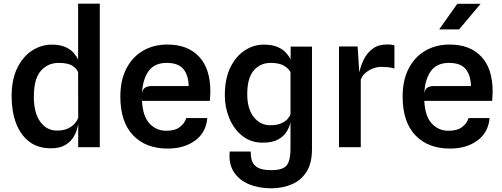

<svg xmlns="http://www.w3.org/2000/svg" viewBox="-20 -798 2720 1041"><path d="M256.5 6Q185.5 6 138.2 -30.2Q91 -66.5 67 -130.2Q43 -194 43 -276Q43 -368 74.2 -430.5Q105.5 -493 155 -524.5Q204.5 -556 260.5 -556Q305.5 -556 334.5 -543Q363.5 -530 379.8 -511Q396 -492 403.5 -474V-778H521V0H404V-124.5L403.5 -123Q401 -107 393.5 -85.2Q386 -63.5 369.8 -42.5Q353.5 -21.5 326 -7.8Q298.5 6 256.5 6ZM163.5 -273.5Q163.5 -186 198.2 -138Q233 -90 289 -90Q326.5 -90 350.8 -102.5Q375 -115 387.5 -131Q400 -147 403.5 -158L404 -156.5L403.5 -406.5V-406Q397 -425 373 -441Q349 -457 298 -457Q239.5 -457 201.5 -414Q163.5 -371 163.5 -273.5Z M889 7.5Q770 7.5 701.2 -64.8Q632.5 -137 632.5 -274.5Q632.5 -363.5 665.2 -426.5Q698 -489.5 755.5 -523Q813 -556.5 887.5 -556.5Q997.5 -556.5 1059 -491.2Q1120.5 -426 1120.5 -302.5Q1120.5 -286.5 1119.5 -276.2Q1118.5 -266 1118 -251H750Q754 -167.5 790.8 -128.2Q827.5 -89 880.5 -89Q930 -89 956.2 -110.2Q982.5 -131.5 990 -158H1104Q1097 -79 1037.8 -35.8Q978.5 7.5 889 7.5ZM804 -331.5H1003Q1001.5 -391 974 -424Q946.5 -457 883.5 -457Q818 -457 786 -413Q754 -369 750 -292.5Q754 -315 767.2 -323.2Q780.5 -331.5 804 -331.5Z M1450 223Q1383.5 223 1330.2 201Q1277 179 1248 134.8Q1219 90.5 1225.5 23.5H1339.5Q1339 52 1346.5 74.8Q1354 97.5 1378 111Q1402 124.5 1451 124.5Q1515 124.5 1535 97.8Q1555 71 1555 12.5V-135.5Q1550.5 -112 1535.2 -86Q1520 -60 1488.8 -42.2Q1457.5 -24.5 1404 -24.5Q1339.5 -24.5 1293.5 -61.5Q1247.5 -98.5 1223.2 -157.2Q1199 -216 1199 -281Q1199 -371.5 1229.2 -432.8Q1259.5 -494 1307.5 -525Q1355.5 -556 1409 -556Q1456 -556 1485.5 -543Q1515 -530 1531.5 -511.2Q1548 -492.5 1555.5 -475L1556 -545.5H1671.5V11.5Q1671.5 85.5 1642.8 132Q1614 178.5 1564 200.5Q1514 222.5 1450 223ZM1444.5 -119Q1481.5 -119 1504.8 -129.2Q1528 -139.5 1539.8 -153.5Q1551.5 -167.5 1555 -178.5V-407Q1546.5 -425 1520.8 -441Q1495 -457 1447 -457Q1391.5 -457 1356 -416Q1320.5 -375 1320.5 -287.5Q1320.5 -208 1355.8 -163.5Q1391 -119 1444.5 -119Z M1818 0V-546H1919L1928 -405Q1936 -443 1953.8 -478Q1971.5 -513 2002.2 -535Q2033 -557 2080 -557Q2101 -557 2118.5 -552.5V-426.5Q2101 -432 2082 -433.8Q2063 -435.5 2047 -435.5Q2027.5 -435.5 2005 -427.8Q1982.5 -420 1963.5 -404.5Q1944.5 -389 1936 -366V0Z M2419.5 7.5Q2300.5 7.5 2231.8 -64.8Q2163 -137 2163 -274.5Q2163 -363.5 2195.8 -426.5Q2228.5 -489.5 2286 -523Q2343.5 -556.5 2418 -556.5Q2528 -556.5 2589.5 -491.2Q2651 -426 2651 -302.5Q2651 -286.5 2650 -276.2Q2649 -266 2648.5 -251H2280.5Q2284.5 -167.5 2321.2 -128.2Q2358 -89 2411 -89Q2460.5 -89 2486.8 -110.2Q2513 -131.5 2520.5 -158H2634.5Q2627.5 -79 2568.2 -35.8Q2509 7.5 2419.5 7.5ZM2334.5 -331.5H2533.5Q2532 -391 2504.5 -424Q2477 -457 2414 -457Q2348.5 -457 2316.5 -413Q2284.5 -369 2280.5 -292.5Q2284.5 -315 2297.8 -323.2Q2311 -331.5 2334.5 -331.5ZM2361 -638.5 2459.5 -777.5H2586L2469 -638.5Z"/></svg>

Font: Spline Sans Medium
Style: Regular
Weight: 500
Designer: Eben Sorkin, Mirko Velimirovic
Foundry: Sorkin Type
Version: Version 1.000; ttfautohint (v1.8.3)